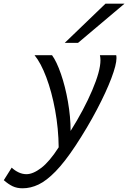

<svg xmlns="http://www.w3.org/2000/svg" viewBox="-119 -783 687 1030"><path d="M505.9 -471.2Q505.9 -436 478.5 -363.5Q451.2 -291 401.1 -195.6Q351.1 -100.1 285.2 0Q228 86.4 179.2 136.5Q130.4 186.5 87.9 206.8Q45.4 227.1 2.4 227.1Q-28.3 227.1 -51.3 216.1Q-74.2 205.1 -98.6 183.6L-56.2 116.2Q-42 130.4 -20.8 140.9Q0.5 151.4 22.9 151.4Q58.1 151.4 102.3 117.7Q146.5 84 195.8 7.3Q194.8 -92.8 176.8 -191.7Q158.7 -290.5 129.4 -368.2Q100.1 -445.8 66.4 -486.8H160.2Q184.6 -453.6 207.8 -386.7Q231 -319.8 245.4 -238Q259.8 -156.2 259.8 -80.6Q331.5 -194.8 375.7 -298.6Q419.9 -402.3 419.9 -460Q419.9 -475.1 417 -486.8H504.4Q505.9 -480.5 505.9 -471.2ZM548.8 -763.2 299.8 -553.2H228.5L446.8 -763.2Z"/></svg>

Font: Lesson One Light
Style: Italic
Weight: 300
Italic angle: -14°
Designer: But Ko, Victor Gaultney, Annie Olsen, Julie Remington, Don Collingsworth, Eric Hays, Becca Hirsbrunner
Version: Version 1.100